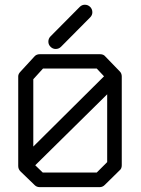

<svg xmlns="http://www.w3.org/2000/svg" viewBox="-20 -820 580 790"><path d="M179 -648.5Q179 -661.5 188 -670.5L308 -791.5Q317 -800.5 329 -800.5Q342 -800.5 351 -791.5Q360 -782.5 360 -769.5Q360 -757.5 351 -748.5L231 -627.5Q222 -618.5 209 -618.5Q197 -618.5 188 -627.5Q179 -636.5 179 -648.5ZM421 -432 125 -140 156 -110H378L421 -153ZM408 -506 378 -538H157L117 -494V-217ZM65 -526 122 -588Q130 -597 144 -597H391Q406 -597 413 -588L473 -526Q481 -518 481 -505V-140Q481 -126 472 -119L411 -59Q402 -50 390 -50H144Q131 -50 123 -58L64 -115Q55 -124 55 -137V-506Q55 -516 65 -526Z"/></svg>

Font: ibm3270
Style: Regular
Weight: 400
Monospace: yes
Version: Version 2.0.3